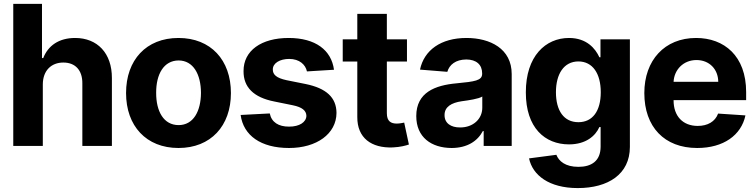

<svg xmlns="http://www.w3.org/2000/svg" viewBox="-20 -747 3866 983"><path d="M199.2 -315.3C199.6 -385.7 242.5 -426.8 304.3 -426.8C365.8 -426.8 402 -387.4 401.6 -320.3V0H552.9V-347.3C553.3 -475.1 478 -552.6 364.7 -552.6C281.6 -552.6 226.2 -513.5 201.3 -449.6H195V-727.3H47.9V0H199.2Z M893.8 10.7C1059.3 10.7 1162.3 -102.6 1162.3 -270.6C1162.3 -439.6 1059.3 -552.6 893.8 -552.6C728.3 -552.6 625.4 -439.6 625.4 -270.6C625.4 -102.6 728.3 10.7 893.8 10.7ZM779.5 -272C779.1 -366.8 818.2 -437.1 894.5 -437.5C969.5 -437.1 1008.5 -366.8 1008.9 -272C1008.5 -176.5 969.5 -106.5 894.5 -106.5C818.2 -106.5 779.1 -176.5 779.5 -272Z M1551.5 -381.4 1690 -389.9C1676.5 -490.4 1595.5 -552.6 1457.7 -552.6C1318.2 -552.6 1226.2 -487.9 1226.9 -382.8C1226.2 -301.1 1277.7 -248.2 1384.6 -227.3L1479 -208.1C1526.3 -198.5 1547.9 -181.1 1548.7 -154.1C1547.9 -121.4 1512.8 -98.4 1459.9 -98.7C1405.9 -98.4 1370 -121.4 1361.2 -166.2L1212 -158.4C1226.2 -53.6 1315 10.7 1459.9 10.7C1600.9 10.7 1702.1 -61.4 1702.8 -169C1702.1 -247.9 1650.6 -295.1 1545.1 -316.8L1446.4 -336.6C1395.2 -347.7 1376.4 -365.1 1376.8 -391.3C1376.4 -424 1413.4 -445.3 1460.6 -445.3C1512.8 -445.3 1544 -416.5 1551.5 -381.4Z M2063.6 -545.5H1960.6V-676.1H1809.3V-545.5H1734.7V-431.8H1809.3V-147.7C1808.6 -40.8 1881.4 12.1 1991.1 7.8C2030.2 6 2057.9 -1.8 2073.5 -7.1L2049.4 -119.3C2041.9 -117.9 2025.9 -114.3 2011.7 -114.3C1981.5 -114.3 1960.6 -125.7 1960.6 -167.6V-431.8H2063.6Z M2292.3 10.7C2372.9 10.3 2425.1 -24.9 2452.1 -76H2456.3V0H2599.8V-367.9C2599.8 -497.9 2489.3 -552.6 2368.3 -552.6C2237.2 -552.6 2151.3 -490.1 2130.3 -390.6L2270.2 -379.3C2280.5 -415.5 2312.9 -442.1 2367.5 -442.5C2418.7 -442.1 2448.5 -416.2 2448.5 -371.4V-369.3C2448.5 -334.2 2410.9 -329.5 2316.4 -320.3C2208.1 -310.4 2111.2 -274.1 2111.2 -152.7C2111.2 -44.4 2188.2 10.3 2292.3 10.7ZM2256 -157.7C2255.7 -199.9 2290.8 -220.9 2344.1 -228.7C2377.1 -233 2431.1 -240.8 2449.2 -252.8V-195.3C2449.2 -137.8 2402 -94.1 2335.6 -94.5C2289.1 -94.1 2255.7 -115.8 2256 -157.7Z M2937.9 215.9C3093.8 215.9 3204.5 144.9 3204.9 5.7V-545.5H3054.3V-453.8H3048.7C3028.4 -498.2 2984 -552.6 2893.1 -552.6C2773.1 -552.6 2671.9 -459.5 2672.2 -274.1C2671.9 -92.3 2770.2 -7.8 2893.1 -7.8C2980.1 -7.8 3028.8 -51.5 3048.7 -96.6H3055V3.6C3055 78.1 3007.1 107.2 2941.4 107.2C2874.6 107.2 2840.9 78.1 2828.5 45.5L2688.6 63.9C2706.7 149.9 2790.8 215.9 2937.9 215.9ZM2826.3 -274.9C2826.3 -367.2 2866.1 -432.2 2941.4 -432.5C3014.6 -432.2 3055.8 -370 3055.8 -274.9C3055.8 -178.3 3013.8 -121.4 2941.4 -121.4C2866.8 -121.4 2826.3 -180.4 2826.3 -274.9Z M3549.4 10.7C3684.3 10.7 3775.2 -55 3796.5 -156.2L3656.6 -165.5C3641.3 -123.9 3602.3 -102.3 3552.2 -102.3C3476.2 -102.3 3428.3 -152.3 3428.6 -233.7V-234.4H3800.1V-275.6C3800.1 -460.9 3687.5 -552.6 3543.7 -552.6C3382.8 -552.6 3278.8 -438.6 3278.8 -270.6C3278.8 -97.3 3381.4 10.7 3549.4 10.7ZM3428.6 -328.1C3431.5 -389.9 3478.7 -439.6 3545.8 -439.6C3611.5 -439.6 3657 -392.8 3657.3 -328.1Z"/></svg>

Font: RED Number
Style: Bold
Weight: 700
Designer: RED UED
Foundry: rsms
Version: Version 1.003;FEAKit 1.0